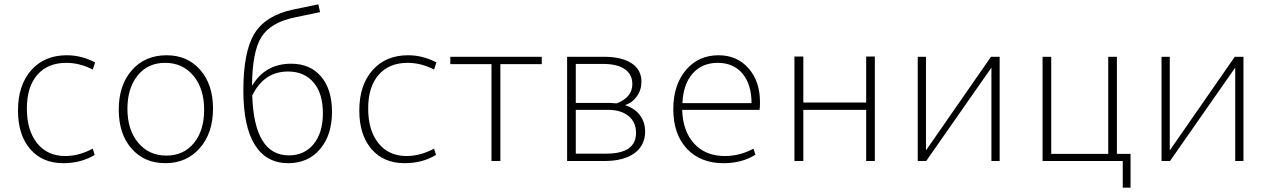

<svg xmlns="http://www.w3.org/2000/svg" viewBox="-20 -743 5857 886"><path d="M272 10Q175 10 119 -55.5Q63 -121 63 -233Q63 -350 124 -419Q185 -488 288 -488Q356 -488 419 -455L408 -422Q348 -453 286 -453Q200 -453 152 -397.5Q104 -342 104 -242Q104 -141 151.5 -82Q199 -23 281 -23Q344 -23 408 -57L417 -28Q354 10 272 10Z M743 10Q646 10 587 -57.5Q528 -125 528 -237Q528 -350 588.5 -419Q649 -488 749 -488Q845 -488 904 -420.5Q963 -353 963 -242Q963 -129 902 -59.5Q841 10 743 10ZM748 -25Q827 -25 874.5 -82.5Q922 -140 922 -237Q922 -334 872.5 -393.5Q823 -453 742 -453Q662 -453 615 -394.5Q568 -336 568 -241Q568 -144 617.5 -84.5Q667 -25 748 -25Z M1310 10Q1209 10 1156 -74.5Q1103 -159 1103 -326Q1103 -505 1154.5 -588.5Q1206 -672 1333 -699L1449 -723L1457 -687L1342 -663Q1229 -640 1186.5 -572.5Q1144 -505 1143 -347Q1204 -449 1324 -449Q1411 -449 1461.5 -390Q1512 -331 1512 -226Q1512 -120 1457 -55Q1402 10 1310 10ZM1309 -413Q1198 -413 1144 -302Q1153 -26 1313 -26Q1385 -26 1427.5 -78.5Q1470 -131 1470 -220Q1470 -312 1427 -362.5Q1384 -413 1309 -413Z M1847 10Q1750 10 1694 -55.5Q1638 -121 1638 -233Q1638 -350 1699 -419Q1760 -488 1863 -488Q1931 -488 1994 -455L1983 -422Q1923 -453 1861 -453Q1775 -453 1727 -397.5Q1679 -342 1679 -242Q1679 -141 1726.5 -82Q1774 -23 1856 -23Q1919 -23 1983 -57L1992 -28Q1929 10 1847 10Z M2248 0V-447H2058V-481H2480V-447H2289V0Z M2597 0V-481H2766Q2849 -481 2894.5 -451Q2940 -421 2940 -366Q2940 -328 2919 -298.5Q2898 -269 2864 -258Q2908 -244 2932.5 -212Q2957 -180 2957 -136Q2957 -72 2907.5 -36Q2858 0 2769 0ZM2796 -268Q2806 -268 2826 -266Q2898 -294 2898 -355Q2898 -400 2863 -424Q2828 -448 2763 -448H2637V-268ZM2637 -34H2778Q2915 -34 2915 -130Q2915 -179 2880.5 -207.5Q2846 -236 2787 -236H2637Z M3319 10Q3212 10 3149.5 -57Q3087 -124 3087 -239Q3087 -350 3144.5 -419Q3202 -488 3296 -488Q3381 -488 3434 -428Q3487 -368 3487 -272Q3487 -245 3485 -236H3128Q3131 -137 3183.5 -80Q3236 -23 3325 -23Q3394 -23 3457 -57L3466 -29Q3404 10 3319 10ZM3292 -453Q3220 -453 3176.5 -404Q3133 -355 3129 -267H3448Q3448 -353 3406.5 -403Q3365 -453 3292 -453Z M3646 0V-482H3687V-270H3977V-482H4017V0H3977V-236H3687V0Z M4215 0V-481H4253V-49L4553 -481H4593V0H4555V-431L4254 0Z M5161 123V0H4791V-481H4831V-33H5094V-481H5134V-33H5197V123Z M5340 0V-481H5378V-49L5678 -481H5718V0H5680V-431L5379 0Z"/></svg>

Font: Cantarell Light
Style: Regular
Weight: 300
Designer: Dave Crossland, Nikolaus Waxweiler, Florian Fecher, Jacques Le Bailly, Eben Sorkin, Alexei Vanyashin, Alexios Zavras, Em
Version: Version 0.303